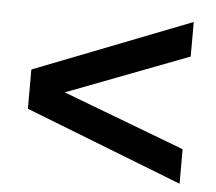

<svg xmlns="http://www.w3.org/2000/svg" viewBox="-43 -546 686 609"><g transform="rotate(5 300.0 -241.5)"><path d="M550 16 50 -179V-304L550 -499V-389L162 -241L550 -94Z"/></g></svg>

Font: Zen Kaku Gothic New Black
Style: Regular
Weight: 900
Designer: Yoshimichi Ohira
Foundry: Positype
Version: Version 1.001